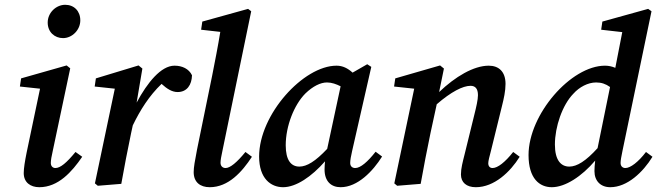

<svg xmlns="http://www.w3.org/2000/svg" viewBox="-20 -767 2742 801"><path d="M79 -45C79 -6 107 14 144 14C223 14 280 -50 323 -113L295 -133C258 -88 232 -66 211 -66C201 -66 192 -73 192 -87C192 -98 195 -116 200 -137L273 -482L258 -494L68 -440L63 -406L147 -397L91 -130C84 -95 79 -65 79 -45ZM243 -608C281 -608 315 -642 315 -682C315 -721 289 -747 252 -747C214 -747 179 -714 179 -673C179 -633 208 -608 243 -608Z M376 -2 388 8 486 0C499 -72 512 -141 527 -212L534 -244C565 -308 602 -367 654 -417C677 -396 698 -383 721 -383C760 -383 780 -413 781 -453C768 -480 740 -493 708 -493C652 -493 595 -423 550 -339L574 -481L558 -494L380 -440L375 -406L459 -397Z M855 14C933 14 990 -50 1031 -113L1004 -133C968 -89 940 -66 921 -66C910 -66 900 -73 900 -88C900 -98 903 -116 908 -138L1028 -720L1015 -730L824 -677L819 -643L899 -634C889 -572 877 -512 865 -451L802 -143C793 -96 788 -69 788 -49C788 -7 815 14 855 14Z M1172 -161C1172 -241 1207 -330 1254 -377C1285 -407 1317 -423 1344 -423C1364 -423 1383 -416 1401 -407L1345 -146C1296 -94 1260 -72 1229 -72C1194 -72 1172 -99 1172 -161ZM1401 14C1472 14 1536 -53 1574 -114L1547 -134C1514 -92 1484 -66 1462 -66C1450 -66 1441 -73 1441 -87C1441 -98 1444 -116 1449 -137L1529 -488L1512 -499L1451 -464C1431 -482 1410 -493 1384 -493C1246 -493 1061 -290 1061 -114C1061 -22 1110 14 1161 14C1215 14 1280 -30 1336 -94C1335 -83 1334 -72 1334 -60C1334 -10 1362 14 1401 14Z M1735 0C1748 -72 1761 -141 1776 -212L1802 -332C1862 -384 1911 -409 1943 -409C1962 -409 1974 -398 1974 -370C1974 -351 1967 -321 1959 -289L1919 -126C1910 -90 1903 -65 1903 -39C1903 -6 1926 14 1965 14C2042 14 2109 -50 2148 -113L2121 -133C2087 -90 2056 -66 2035 -66C2024 -66 2017 -73 2017 -86C2017 -96 2022 -114 2028 -137L2074 -324C2082 -356 2089 -387 2089 -417C2089 -468 2061 -493 2019 -493C1956 -493 1879 -447 1812 -383L1832 -481L1816 -494L1629 -440L1624 -406L1708 -397L1625 -2L1637 8Z M2295 -164C2295 -238 2326 -329 2372 -376C2397 -404 2433 -423 2467 -423C2489 -423 2507 -417 2525 -404L2473 -149C2424 -95 2387 -72 2355 -72C2320 -72 2295 -99 2295 -164ZM2577 -138 2698 -720 2684 -730 2493 -677 2488 -643 2576 -633 2547 -484C2533 -490 2519 -493 2504 -493C2362 -493 2185 -290 2185 -120C2185 -22 2231 14 2282 14C2338 14 2407 -31 2463 -97C2461 -79 2460 -65 2460 -53C2460 -12 2486 14 2526 14C2597 14 2663 -49 2702 -113L2675 -133C2643 -91 2610 -66 2589 -66C2578 -66 2569 -73 2569 -87C2569 -98 2572 -114 2577 -138Z"/></svg>

Font: Source Serif Pro Semibold
Style: Italic
Weight: 600
Italic angle: -12°
Designer: Frank Grießhammer
Foundry: Adobe Systems Incorporated
Version: Version 3.001;hotconv 1.0.111;makeotfexe 2.5.65597